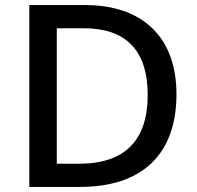

<svg xmlns="http://www.w3.org/2000/svg" viewBox="-20 -800 773 754"><path d="M673 -430C673 -659 534 -780 316 -780H95V-66H295C533 -66 673 -189 673 -430ZM560 -427C560 -248 470 -157 290 -157H203V-689H309C470 -689 560 -607 560 -427Z"/></svg>

Font: Noto Sans Malayalam UI Medium
Style: Regular
Weight: 500
Designer: Jelle Bosma - Monotype Design Team
Foundry: Monotype Imaging Inc.
Version: Version 2.104